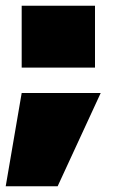

<svg xmlns="http://www.w3.org/2000/svg" viewBox="-21 -543 418 673"><path d="M55 -306V-523H312V-306ZM-1 110 55 -217H332L181 110Z"/></svg>

Font: Tomorrow Black
Style: Regular
Weight: 900
Designer: Tony de Marco, Monica Rizzolli
Foundry: Just in Type
Version: Version 2.002